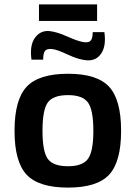

<svg xmlns="http://www.w3.org/2000/svg" viewBox="-20 -839 616 872"><path d="M157 -744V-819H421V-744ZM374 -565Q337 -568 288 -591Q239 -614 218 -616Q193 -619 184.5 -608Q176 -597 176 -568H123Q114 -633 138.5 -667Q163 -701 203 -698Q237 -695 285 -673.5Q333 -652 358 -648Q383 -644 392 -654.5Q401 -665 401 -693H454Q463 -631 440 -596.5Q417 -562 374 -565ZM289 -504Q421 -504 475.5 -445Q530 -386 530 -245Q530 -104 475.5 -45.5Q421 13 289 13Q156 13 101 -45.5Q46 -104 46 -245Q46 -386 101 -445Q156 -504 289 -504ZM289 -407Q221 -407 197 -373.5Q173 -340 173 -245Q173 -151 197 -117.5Q221 -84 289 -84Q355 -84 379.5 -117.5Q404 -151 404 -245Q404 -340 379.5 -373.5Q355 -407 289 -407Z"/></svg>

Font: Exo 2 Semi Bold
Style: Regular
Weight: 600
Designer: Natanael Gama
Version: Version 1.001;PS 001.001;hotconv 1.0.88;makeotf.lib2.5.64775